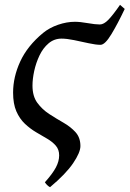

<svg xmlns="http://www.w3.org/2000/svg" viewBox="-20 -548 541 802"><path d="M293 -457Q314.5 -457 346.2 -451.4Q377.9 -445.8 397 -445.8Q413.6 -445.8 432.6 -465.3Q451.7 -484.9 481.4 -527.8L501 -510.7Q471.7 -448.7 445.1 -404.8Q418.5 -360.8 399.9 -360.8Q380.4 -360.8 350.3 -367.4Q320.3 -374 289.6 -380.4Q258.8 -386.7 237.3 -386.7Q206.1 -386.7 182.9 -366.9Q159.7 -347.2 145 -316.4Q130.4 -285.6 123 -252Q115.7 -218.3 115.7 -190.4Q115.7 -146 136 -118.4Q156.2 -90.8 186 -71.5Q215.8 -52.2 245.6 -35.2Q275.4 -18.1 295.7 4.4Q315.9 26.9 315.9 62Q315.9 88.9 285.4 133.8Q254.9 178.7 189 233.9Q181.6 230 176.3 224.4Q170.9 218.8 167.5 213.4Q200.2 176.8 213.6 151.1Q227.1 125.5 227.1 101.1Q227.1 76.7 213.1 60.5Q199.2 44.4 177.2 31.5Q155.3 18.6 130.6 4.2Q106 -10.3 84 -31Q62 -51.8 48.3 -83Q34.7 -114.3 34.7 -161.1Q34.7 -226.6 64.7 -291.5Q94.7 -356.4 159.7 -410.2Q186.5 -432.1 222.7 -444.6Q258.8 -457 293 -457Z"/></svg>

Font: Gentium Book Plus
Style: Italic
Weight: 400
Italic angle: -8°
Designer: Victor Gaultney, Annie Olsen, Iska Routamaa, Becca Hirsbrunner
Foundry: SIL International
Version: Version 6.101